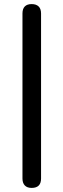

<svg xmlns="http://www.w3.org/2000/svg" viewBox="-20 -732 310 940"><path d="M135 188Q113 188 101.5 176Q90 164 90 142V-666Q90 -689 101.5 -700.5Q113 -712 135 -712Q157 -712 169 -700.5Q181 -689 181 -666V142Q181 188 135 188Z"/></svg>

Font: Nunito Medium
Style: Regular
Weight: 500
Designer: Vernon Adams
Foundry: Vernon Adams
Version: Version 3.601